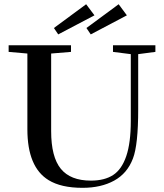

<svg xmlns="http://www.w3.org/2000/svg" viewBox="-20 -878 778 911"><path d="M256.3 -714.8 235.8 -745.1 388.7 -857.9 428.2 -805.2ZM410.6 -714.8 390.1 -745.1 543 -857.9 582 -805.2ZM371.6 13.2Q269.5 13.2 210.4 -23.4Q109.9 -85 109.9 -264.6V-624L21 -631.8V-663.1H316.9V-631.8L222.7 -624V-255.9Q222.7 -133.3 268.6 -77.1Q314.5 -21 411.1 -21Q476.1 -21 516.8 -47.6Q557.6 -74.2 579.1 -137.2Q600.6 -200.2 600.6 -304.2V-621.1L516.1 -631.8V-663.1H717.3V-631.8L635.7 -621.1V-359.4Q635.7 -190.9 610.8 -126Q584 -55.2 521.7 -21Q459.5 13.2 371.6 13.2Z"/></svg>

Font: Elstob 10pt Medium
Style: Regular
Weight: 500
Designer: Peter S. Baker
Version: Version 1.015